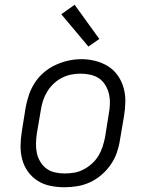

<svg xmlns="http://www.w3.org/2000/svg" viewBox="-20 -780 640 808"><path d="M251 8Q221 8 191.5 2Q162 -4 138 -19.5Q114 -35 97.5 -58Q81 -81 73.5 -109Q66 -137 66.5 -167.5Q67 -198 72 -228L88 -328Q93 -355 102 -381.5Q111 -408 127 -432.5Q143 -457 165.5 -476Q188 -495 214.5 -507Q241 -519 268 -525Q295 -531 323 -531Q353 -531 382 -523.5Q411 -516 435 -501Q459 -486 475.5 -462.5Q492 -439 500 -411Q508 -383 507.5 -352.5Q507 -322 502 -292L485 -192Q481 -165 472 -138.5Q463 -112 446.5 -88Q430 -64 407.5 -44.5Q385 -25 359 -13Q333 -1 305.5 3.5Q278 8 251 8ZM252 -50Q273 -50 293 -53.5Q313 -57 332 -67Q351 -77 367 -91.5Q383 -106 394 -124Q405 -142 411.5 -162Q418 -182 422 -202L438 -302Q442 -323 442.5 -344Q443 -365 438.5 -384.5Q434 -404 423.5 -421.5Q413 -439 397 -450Q381 -461 360.5 -465.5Q340 -470 319 -470Q299 -470 279 -466Q259 -462 240.5 -452.5Q222 -443 206 -428Q190 -413 179 -395Q168 -377 161.5 -357.5Q155 -338 152 -318L135 -218Q132 -198 131.5 -177Q131 -156 135 -136.5Q139 -117 149.5 -99.5Q160 -82 175.5 -70.5Q191 -59 211 -54.5Q231 -50 252 -50ZM352 -584 238 -720 294 -760 398 -616Z"/></svg>

Font: Iosevka Etoile Light Oblique
Style: Regular
Weight: 300
Italic angle: -9°
Designer: Belleve Invis
Foundry: Belleve Invis
Version: Version 15.5.2; ttfautohint (v1.8.4)